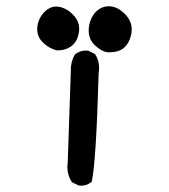

<svg xmlns="http://www.w3.org/2000/svg" viewBox="-20 -584 540 612"><path d="M194.8 -51.8Q194.8 -58.1 195.8 -64.9L205.6 -352.5Q205.6 -356.4 205.6 -360.4Q205.6 -388.2 218.8 -410.6Q234.4 -422.9 253.9 -422.9Q256.8 -422.9 261.2 -422.4L283.2 -411.6L283.7 -410.2Q295.9 -391.6 295.9 -368.2Q295.9 -359.4 294.4 -350.1Q286.6 -70.8 272.5 -4.9Q266.1 0.5 259.8 3.4Q250 7.8 238.3 7.8Q235.4 7.8 231 7.3L209 -3.4L208.5 -4.9Q194.8 -24.9 194.8 -51.8ZM262.7 -486.3Q262.7 -506.3 270.5 -523.4Q275.9 -536.6 285.6 -546.4Q303.7 -564 326.7 -564Q355 -564 379.9 -537.6Q399.9 -516.1 399.9 -490.2Q399.9 -485.8 399.4 -481.9Q395.5 -451.7 377.4 -433.6Q360.4 -417.5 330.1 -417.5Q325.7 -417.5 322.8 -417.5Q302.7 -419.9 281.2 -440.9Q262.7 -459.5 262.7 -486.3ZM98.6 -490.7Q98.6 -508.3 106.4 -524.4Q112.8 -537.1 123 -547.4Q139.6 -563 158.7 -563Q165.5 -563 172.4 -561.5Q198.2 -554.7 216.8 -532.7Q232.4 -514.6 232.4 -492.2Q232.4 -486.3 231.4 -480.5Q226.6 -451.2 208 -437.3Q189.5 -423.3 162.1 -423.3H161.6Q135.7 -429.7 116.2 -449.2Q98.6 -466.8 98.6 -490.7Z"/></svg>

Font: Bakudai
Style: Medium
Weight: 500
Version: Version 1.48